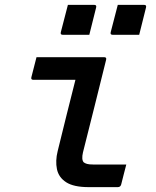

<svg xmlns="http://www.w3.org/2000/svg" viewBox="-20 -769 640 789"><path d="M130 -534H408Q419 -534 416 -523Q392 -428 369 -334Q346 -240 321 -143Q314 -113 324 -102Q329 -98 337.5 -95.5Q346 -93 362 -93H499Q494 -73 488.5 -52.5Q483 -32 478 -11Q475 0 464 0H345Q283 0 252 -20Q221 -40 214 -74Q207 -108 217 -148Q236 -224 253.5 -296Q271 -368 290 -441H117Q106 -441 109 -452Q114 -472 119.5 -493Q125 -514 130 -534ZM259 -749H367Q378 -749 375 -738L347 -626H238Q227 -626 230 -637ZM464 -749H572Q583 -749 580 -738L552 -626H443Q432 -626 435 -637Z"/></svg>

Font: Recursive Mn Lnr St Med
Style: Italic
Weight: 500
Italic angle: -15°
Monospace: yes
Version: Version 1.079;hotconv 1.0.112;makeotfexe 2.5.65598; ttfautoh